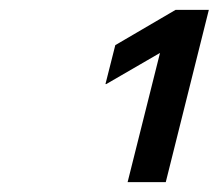

<svg xmlns="http://www.w3.org/2000/svg" viewBox="-20 -870 444 390"><path d="M239.2 -500 305 -762.5 195.8 -699.2H194.2L214.2 -778.3L336.7 -850H404.2L316.7 -500Z"/></svg>

Font: Funnel Sans Medium
Style: Italic
Weight: 500
Italic angle: -14.036°
Version: Version 1.000; Beta; Release 5; Build 24; ttfautohint (v1.8.